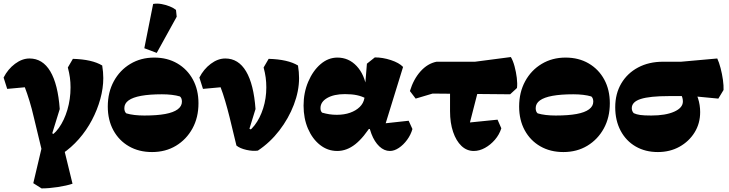

<svg xmlns="http://www.w3.org/2000/svg" viewBox="-30 -825 4051 1067"><path d="M201 222 155 193 207 -27 211 47 158 -173Q147 -221 134 -263.5Q121 -306 108 -340L10 -331L-10 -394Q14 -441 53.5 -470.5Q93 -500 134 -500Q207 -500 249.5 -428.5Q292 -357 302 -219L255 -67L228 -57Q267 -72 297 -114Q327 -156 344.5 -215Q362 -274 362 -339Q362 -368 358.5 -394Q355 -420 347 -450L375 -498Q482 -495 538 -461Q541 -442 542.5 -425Q544 -408 544 -391Q544 -335 527.5 -275Q511 -215 481 -158Q451 -101 408.5 -52.5Q366 -4 315 30L322 -13L373 196Q340 207 291 214.5Q242 222 201 222ZM218 -20 199 -55 231 -101 289 -68Z M815 20Q742 20 686.5 -12Q631 -44 600 -101Q569 -158 569 -233Q569 -312 602.5 -373.5Q636 -435 694.5 -470Q753 -505 827 -505Q900 -505 955.5 -472.5Q1011 -440 1042 -383Q1073 -326 1073 -251Q1073 -172 1039.5 -111Q1006 -50 948 -15Q890 20 815 20ZM772 -183Q842 -183 888 -191.5Q934 -200 957.5 -217.5Q981 -235 981 -260Q981 -280 970 -289Q950 -295 924.5 -298Q899 -301 870 -301Q801 -301 754.5 -292.5Q708 -284 684.5 -267Q661 -250 661 -224Q661 -204 672 -195Q692 -189 717.5 -186Q743 -183 772 -183ZM841 -531 772 -557 821 -803Q843 -807 868 -802.5Q893 -798 914.5 -789Q936 -780 948 -770L952 -732Z M1403 12Q1375 16 1339.5 8Q1304 0 1284 -16L1246 -173Q1234 -221 1221.5 -263.5Q1209 -306 1196 -340L1098 -331L1078 -394Q1102 -441 1141.5 -470.5Q1181 -500 1222 -500Q1295 -500 1337.5 -428.5Q1380 -357 1390 -219L1343 -67L1316 -75Q1355 -90 1385 -129Q1415 -168 1432.5 -223Q1450 -278 1450 -339Q1450 -368 1446.5 -394Q1443 -420 1435 -450L1463 -498Q1570 -495 1626 -461Q1629 -442 1630.5 -425Q1632 -408 1632 -391Q1632 -319 1603 -243Q1574 -167 1522.5 -100Q1471 -33 1403 12ZM1318 -39 1299 -74 1333 -123 1391 -90Z M1844 14Q1791 14 1748.5 -19.5Q1706 -53 1681.5 -110Q1657 -167 1657 -238Q1657 -310 1683 -371Q1709 -432 1751.5 -468.5Q1794 -505 1845 -505Q1908 -505 1952 -458Q1996 -411 2008 -331L2007 -276Q1982 -290 1953.5 -296Q1925 -302 1887 -302Q1826 -302 1788.5 -280.5Q1751 -259 1751 -224Q1751 -216 1753 -210Q1755 -204 1760 -199Q1781 -193 1800.5 -190Q1820 -187 1842 -187Q1883 -187 1915.5 -198.5Q1948 -210 1969 -230.5Q1990 -251 1995 -279L2000 -305L1998 -335L2009 -471L2053 -506Q2097 -506 2142.5 -491Q2188 -476 2210 -453L2102 -103L2095 -138L2241 -154L2262 -108Q2253 -76 2232.5 -48Q2212 -20 2186.5 -3Q2161 14 2137 14Q2105 14 2078 -11.5Q2051 -37 2034 -81.5Q2017 -126 2013 -184L2049 -108H1981L2041 -141Q1992 -61 1944.5 -23.5Q1897 14 1844 14Z M2603 14Q2564 14 2534.5 -14Q2505 -42 2488 -92Q2471 -142 2471 -207V-372H2640L2573 -111L2527 -139L2735 -160L2756 -112Q2745 -77 2720.5 -48.5Q2696 -20 2665 -3Q2634 14 2603 14ZM2280 -277 2248 -319Q2268 -385 2307 -428.5Q2346 -472 2396 -482H2610L2809 -508Q2821 -488 2829.5 -456.5Q2838 -425 2842 -392.5Q2846 -360 2843 -336L2805 -301L2374 -305Z M3101 20Q3028 20 2972.5 -12Q2917 -44 2886 -101Q2855 -158 2855 -233Q2855 -312 2888.5 -373.5Q2922 -435 2980.5 -470Q3039 -505 3113 -505Q3186 -505 3241.5 -472.5Q3297 -440 3328 -383Q3359 -326 3359 -251Q3359 -172 3325.5 -111Q3292 -50 3234 -15Q3176 20 3101 20ZM3058 -183Q3128 -183 3174 -191.5Q3220 -200 3243.5 -217.5Q3267 -235 3267 -260Q3267 -280 3256 -289Q3236 -295 3210.5 -298Q3185 -301 3156 -301Q3087 -301 3040.5 -292.5Q2994 -284 2970.5 -267Q2947 -250 2947 -224Q2947 -204 2958 -195Q2978 -189 3003.5 -186Q3029 -183 3058 -183Z M3626 20Q3556 20 3502.5 -11Q3449 -42 3419 -98.5Q3389 -155 3389 -229Q3389 -304 3422.5 -361Q3456 -418 3516 -450Q3576 -482 3655 -482H3755L3956 -500Q3966 -479 3974.5 -446.5Q3983 -414 3987.5 -381.5Q3992 -349 3991 -325L3962 -277L3816 -291H3687Q3581 -291 3531 -275Q3481 -259 3481 -224Q3481 -215 3484 -208Q3487 -201 3492 -196Q3507 -189 3528 -186Q3549 -183 3589 -183Q3669 -183 3717 -204.5Q3765 -226 3765 -261Q3765 -281 3755 -299.5Q3745 -318 3727 -331L3811 -352Q3837 -316 3849 -279Q3861 -242 3861 -202Q3861 -139 3830 -89Q3799 -39 3746 -9.5Q3693 20 3626 20Z"/></svg>

Font: Eczar ExtraBold
Style: Regular
Weight: 800
Designer: Vaibhav Singh
Foundry: Rosetta Type Foundry
Version: Version 2.000